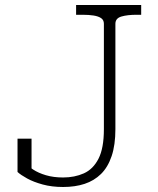

<svg xmlns="http://www.w3.org/2000/svg" viewBox="-20 -730 630 767"><path d="M284 -710H544V-671H526Q489 -671 465 -664Q441 -657 441 -635V-214Q441 -151 426 -106.5Q411 -62 383.5 -35Q356 -8 318 4.5Q280 17 232 17Q187 17 150.5 7Q114 -3 88.5 -17Q63 -31 50 -43V-176H106V-33Q91 -37 82 -44.5Q73 -52 70.5 -59.5Q68 -67 70.5 -73Q73 -79 80 -81Q91 -67 112 -53Q133 -39 163.5 -30Q194 -21 232 -21Q278 -21 315 -37.5Q352 -54 373.5 -96Q395 -138 395 -214V-635Q395 -650 384 -657.5Q373 -665 354 -668Q335 -671 310 -671H284Z"/></svg>

Font: Roboto Serif 20pt Thin
Style: Regular
Weight: 250
Version: Version 1.008